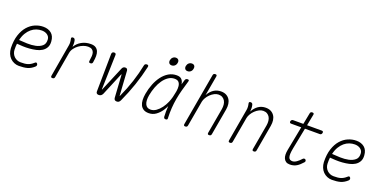

<svg xmlns="http://www.w3.org/2000/svg" viewBox="-13 -1588 4827 2421"><g transform="rotate(20 2400.0 -377.5)"><path d="M433 -95Q440 -84 438 -73.5Q436 -63 425 -53Q382 -15 336.5 -2.5Q291 10 225 10Q191 10 160.5 -3Q130 -16 107 -39Q84 -62 70.5 -95Q57 -128 55 -167Q52 -269 76.5 -343Q101 -417 143 -465Q185 -513 239 -536.5Q293 -560 350 -560Q415 -560 457.5 -525.5Q500 -491 505 -420Q509 -371 490.5 -338Q472 -305 439.5 -284.5Q407 -264 364 -254.5Q321 -245 276 -241.5Q231 -238 187 -240Q143 -242 108 -245Q106 -226 105 -206Q104 -186 105 -163Q106 -136 116.5 -113Q127 -90 144 -74Q161 -58 183 -49Q205 -40 230 -40Q259 -40 281.5 -42Q304 -44 323.5 -50Q343 -56 361 -66.5Q379 -77 398 -94Q409 -105 417.5 -105Q426 -105 433 -95ZM117 -298Q166 -294 226.5 -292Q287 -290 339 -301Q391 -312 425 -341Q459 -370 455 -427Q454 -448 444 -463.5Q434 -479 419 -489Q404 -499 385.5 -504Q367 -509 347 -509Q311 -509 275.5 -497Q240 -485 209 -459Q178 -433 154 -393.5Q130 -354 117 -298Z M675 10Q662 10 657.5 4Q653 -2 655 -15L730 -450Q734 -471 732.5 -493Q731 -515 726 -535Q723 -547 728 -553.5Q733 -560 746 -560Q759 -560 766 -553.5Q773 -547 776 -535Q781 -514 781.5 -493Q782 -472 780 -447Q809 -498 863 -529Q917 -560 987 -560Q1029 -560 1053 -544Q1077 -528 1088 -501.5Q1099 -475 1099 -439.5Q1099 -404 1092 -365L1091 -355Q1089 -342 1081.5 -336Q1074 -330 1061 -330Q1048 -330 1043.5 -336Q1039 -342 1041 -355L1042 -365Q1047 -394 1048.5 -421.5Q1050 -449 1043 -470Q1036 -491 1017.5 -504Q999 -517 965 -517Q935 -517 902.5 -505Q870 -493 841.5 -472Q813 -451 792 -422.5Q771 -394 765 -360L705 -15Q703 -2 695.5 4Q688 10 675 10Z M1297 10Q1279 10 1270 1.5Q1261 -7 1261 -25L1268 -530Q1269 -545 1277 -552.5Q1285 -560 1300 -560Q1312 -560 1318 -554Q1324 -548 1324 -536L1311 -75Q1311 -67 1312.5 -67Q1314 -67 1317 -75L1454 -401Q1460 -415 1470.5 -422.5Q1481 -430 1496 -430Q1511 -430 1518.5 -422.5Q1526 -415 1528 -401L1549 -75Q1549 -67 1550 -67Q1551 -67 1555 -75Q1608 -190 1645.5 -305.5Q1683 -421 1706 -536Q1708 -548 1717 -554Q1726 -560 1738 -560Q1753 -560 1757.5 -552.5Q1762 -545 1758 -530Q1730 -404 1687 -277.5Q1644 -151 1586 -25Q1578 -8 1567.5 1Q1557 10 1539 10Q1521 10 1511.5 1.5Q1502 -7 1500 -24L1481 -325Q1481 -333 1478.5 -333Q1476 -333 1473 -325L1348 -25Q1340 -8 1327.5 1Q1315 10 1297 10Z M1966 10Q1924 10 1897 -6.5Q1870 -23 1856 -51.5Q1842 -80 1840 -119.5Q1838 -159 1846 -205Q1858 -275 1883.5 -339.5Q1909 -404 1946 -453Q1983 -502 2031.5 -531Q2080 -560 2139 -560Q2186 -560 2207 -536Q2228 -512 2233 -474V-473Q2241 -504 2251 -535Q2255 -548 2263.5 -554Q2272 -560 2285 -560Q2298 -560 2301.5 -554Q2305 -548 2301 -535Q2280 -466 2263 -403Q2246 -340 2235 -278Q2224 -216 2219.5 -151.5Q2215 -87 2218 -14Q2220 -2 2214 4Q2208 10 2195 10Q2182 10 2176 4Q2170 -2 2168 -14Q2164 -87 2169 -152V-157Q2154 -124 2135 -96Q2104 -50 2062 -20Q2020 10 1966 10ZM1973 -40Q2012 -40 2047.5 -65Q2083 -90 2111.5 -128.5Q2140 -167 2160 -213Q2176 -251 2185 -286Q2191 -316 2198 -346Q2200 -358 2203 -371Q2209 -408 2205.5 -439Q2202 -470 2185 -490Q2168 -510 2128 -510Q2084 -510 2046 -484.5Q2008 -459 1978 -416Q1948 -373 1927.5 -318.5Q1907 -264 1896 -205Q1882 -128 1902 -84Q1922 -40 1973 -40ZM2248 -655Q2224 -655 2212.5 -670Q2201 -685 2205 -710Q2210 -735 2227 -750Q2244 -765 2268 -765Q2291 -765 2302.5 -750Q2314 -735 2309 -710Q2305 -685 2288 -670Q2271 -655 2248 -655ZM2033 -655Q2010 -655 1998.5 -670Q1987 -685 1991 -710Q1996 -735 2013 -750Q2030 -765 2053 -765Q2076 -765 2088 -750Q2100 -735 2095 -710Q2091 -685 2073.5 -670Q2056 -655 2033 -655Z M2548 -355 2488 -15Q2486 -2 2478.5 4Q2471 10 2458 10Q2445 10 2440.5 4Q2436 -2 2438 -15L2561 -715Q2563 -728 2570.5 -734Q2578 -740 2591 -740Q2604 -740 2608.5 -734Q2613 -728 2611 -715L2564 -449Q2594 -503 2636.5 -531.5Q2679 -560 2734 -560Q2775 -560 2803.5 -545Q2832 -530 2849.5 -504Q2867 -478 2872 -443Q2877 -408 2870 -367L2808 -15Q2806 -2 2798.5 4Q2791 10 2778 10Q2765 10 2760.5 4Q2756 -2 2758 -15L2818 -355Q2823 -386 2820 -414.5Q2817 -443 2804.5 -464.5Q2792 -486 2770.5 -499Q2749 -512 2718 -512Q2690 -512 2662 -497.5Q2634 -483 2610 -460Q2586 -437 2569.5 -409Q2553 -381 2548 -355Z M3130 -560Q3143 -560 3150 -553.5Q3157 -547 3160 -535Q3165 -514 3165.5 -493Q3166 -472 3164 -447Q3193 -502 3236 -531Q3279 -560 3334 -560Q3375 -560 3403.5 -545Q3432 -530 3449.5 -504Q3467 -478 3472 -443Q3477 -408 3470 -367L3408 -15Q3406 -2 3398.5 4Q3391 10 3378 10Q3365 10 3360.5 4Q3356 -2 3358 -15L3418 -355Q3423 -386 3420 -414.5Q3417 -443 3404.5 -464.5Q3392 -486 3370.5 -499Q3349 -512 3318 -512Q3290 -512 3262 -497.5Q3234 -483 3210 -460Q3186 -437 3169.5 -409Q3153 -381 3148 -355L3088 -15Q3086 -2 3078.5 4Q3071 10 3058 10Q3045 10 3040.5 4Q3036 -2 3038 -15L3114 -450Q3118 -471 3116.5 -493Q3115 -515 3110 -535Q3107 -547 3112 -553.5Q3117 -560 3130 -560Z M4096 -530Q4107 -530 4112 -523Q4117 -516 4114 -505Q4112 -494 4105 -487Q4098 -480 4087 -480H3887L3831 -196Q3822 -149 3821 -119Q3820 -89 3826.5 -71.5Q3833 -54 3846 -47Q3859 -40 3877 -40Q3903 -40 3932.5 -60.5Q3962 -81 3989 -112Q3997 -121 4007 -122Q4017 -123 4024 -118Q4032 -113 4033.5 -101Q4035 -89 4027 -81Q4007 -59 3988.5 -42Q3970 -25 3950.5 -13.5Q3931 -2 3909 4Q3887 10 3860 10Q3829 10 3809.5 -2.5Q3790 -15 3779.5 -37Q3769 -59 3768 -89Q3767 -119 3774 -155L3837 -480H3700Q3689 -480 3684 -487Q3679 -494 3681 -505Q3684 -516 3691 -523Q3698 -530 3709 -530H3847L3876 -680Q3878 -693 3885 -699Q3892 -705 3905 -705Q3918 -705 3923.5 -699Q3929 -693 3926 -680L3897 -530Z M4633 -95Q4640 -84 4638 -73.5Q4636 -63 4625 -53Q4582 -15 4536.5 -2.5Q4491 10 4425 10Q4391 10 4360.5 -3Q4330 -16 4307 -39Q4284 -62 4270.5 -95Q4257 -128 4255 -167Q4252 -269 4276.5 -343Q4301 -417 4343 -465Q4385 -513 4439 -536.5Q4493 -560 4550 -560Q4615 -560 4657.5 -525.5Q4700 -491 4705 -420Q4709 -371 4690.5 -338Q4672 -305 4639.5 -284.5Q4607 -264 4564 -254.5Q4521 -245 4476 -241.5Q4431 -238 4387 -240Q4343 -242 4308 -245Q4306 -226 4305 -206Q4304 -186 4305 -163Q4306 -136 4316.5 -113Q4327 -90 4344 -74Q4361 -58 4383 -49Q4405 -40 4430 -40Q4459 -40 4481.5 -42Q4504 -44 4523.5 -50Q4543 -56 4561 -66.5Q4579 -77 4598 -94Q4609 -105 4617.5 -105Q4626 -105 4633 -95ZM4317 -298Q4366 -294 4426.5 -292Q4487 -290 4539 -301Q4591 -312 4625 -341Q4659 -370 4655 -427Q4654 -448 4644 -463.5Q4634 -479 4619 -489Q4604 -499 4585.5 -504Q4567 -509 4547 -509Q4511 -509 4475.5 -497Q4440 -485 4409 -459Q4378 -433 4354 -393.5Q4330 -354 4317 -298Z"/></g></svg>

Font: Maple Mono Thin
Style: Italic
Weight: 250
Italic angle: -10°
Monospace: yes
Designer: subframe7536
Version: Version 7.000